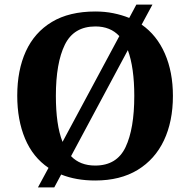

<svg xmlns="http://www.w3.org/2000/svg" viewBox="-20 -775 827 835"><path d="M191 -45Q123 -91 89 -172Q55 -253 55 -359Q55 -470 92.5 -552Q130 -634 205.5 -679.5Q281 -725 395 -725Q436 -725 473 -717.5Q510 -710 542 -697L573 -755H643L596 -668Q662 -622 697 -542Q732 -462 732 -358Q732 -247 693 -164.5Q654 -82 578.5 -36Q503 10 394 10Q311 10 246 -16L216 40H145ZM499 -618Q460 -660 395 -660Q301 -660 262 -580.5Q223 -501 223 -358Q223 -296 230 -246Q237 -196 252 -158ZM394 -55Q488 -55 526 -135Q564 -215 564 -358Q564 -419 557 -469Q550 -519 536 -557L289 -96Q328 -55 394 -55Z"/></svg>

Font: Noto Serif Myanmar
Style: Bold
Weight: 700
Designer: Ben Mitchell and the Monotype Design Team
Foundry: Monotype Imaging Inc.
Version: Version 2.106; ttfautohint (v1.8.4.7-5d5b)